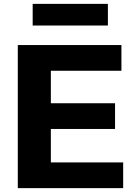

<svg xmlns="http://www.w3.org/2000/svg" viewBox="-20 -973 697 993"><path d="M149 -953H538V-841H149ZM72 -740H608V-607H243V-439H575V-306H243V-133H617V0H72Z"/></svg>

Font: Encode Sans Normal
Style: Bold
Weight: 700
Designer: Pablo Impallari, Andres Torresi
Foundry: Pablo Impallari, Andres Torresi
Version: Version 1.000; ttfautohint (v1.00) -l 8 -r 50 -G 200 -x 14 -